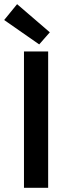

<svg xmlns="http://www.w3.org/2000/svg" viewBox="-32 -901 334 921"><path d="M83 0V-654H199V0ZM156 -688 -12 -805 50 -881 207 -746Z"/></svg>

Font: Source Sans Pro SemiBold
Style: Regular
Weight: 600
Designer: Paul D. Hunt
Foundry: Adobe Systems Incorporated
Version: Version 2.045;hotconv 1.0.109;makeotfexe 2.5.65596